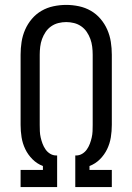

<svg xmlns="http://www.w3.org/2000/svg" viewBox="-20 -763 540 783"><path d="M64 0V-70H155V-86Q131 -95 112.5 -113.5Q94 -132 83 -155Q72 -178 68 -203Q64 -228 64 -254V-540Q64 -566 68 -592Q72 -618 82.5 -642Q93 -666 110 -686Q127 -706 149.5 -719Q172 -732 198 -737.5Q224 -743 250 -743Q276 -743 302 -737.5Q328 -732 350.5 -719Q373 -706 390 -686Q407 -666 417.5 -642Q428 -618 432 -592Q436 -566 436 -540V-254Q436 -228 432 -203Q428 -178 417 -155Q406 -132 387.5 -113.5Q369 -95 345 -86V-70H436V0H287V-129H291Q304 -129 315.5 -136Q327 -143 334.5 -154Q342 -165 346.5 -177Q351 -189 354 -202Q357 -215 357.5 -228Q358 -241 358 -254V-540Q358 -556 356 -572.5Q354 -589 348.5 -604Q343 -619 334 -632.5Q325 -646 311.5 -655.5Q298 -665 282 -669Q266 -673 250 -673Q234 -673 218 -669Q202 -665 188.5 -655.5Q175 -646 166 -632.5Q157 -619 151.5 -604Q146 -589 144 -572.5Q142 -556 142 -540V-254Q142 -241 142.5 -228Q143 -215 146 -202Q149 -189 153.5 -177Q158 -165 165.5 -154Q173 -143 184.5 -136Q196 -129 209 -129H213V0Z"/></svg>

Font: Iosevka NFM
Style: Regular
Weight: 400
Monospace: yes
Designer: Belleve Invis
Foundry: Belleve Invis
Version: Version 29.0.4; ttfautohint (v1.8.4);Nerd Fonts 3.3.0